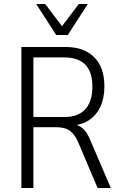

<svg xmlns="http://www.w3.org/2000/svg" viewBox="-20 -940 614 960"><path d="M87 0V-705H309Q400 -705 451 -654Q502 -603 502 -508Q502 -449 482 -406.5Q462 -364 425.5 -339.5Q389 -315 338 -312L340 -319L350 -318Q375 -315 395.5 -296.5Q416 -278 432 -238L534 0H468L373 -224Q360 -254 344.5 -272Q329 -290 308.5 -297Q288 -304 256 -304H147V0ZM147 -355H304Q371 -355 406.5 -394Q442 -433 442 -508Q442 -580 406.5 -616.5Q371 -653 301 -653H147ZM261 -765 161 -920H206L290 -809L374 -920H419L319 -765Z"/></svg>

Font: Nunito Sans 10pt Condensed Light
Style: Regular
Weight: 300
Width: 3
Designer: Vernon Adams
Foundry: Vernon Adams
Version: Version 3.101;gftools[0.9.27]